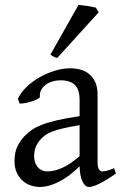

<svg xmlns="http://www.w3.org/2000/svg" viewBox="-20 -747 499 782"><path d="M171.9 -48.8Q201.2 -48.8 234.1 -63.7Q267.1 -78.6 304.2 -110.8V-237.3Q263.2 -230.5 236.6 -224.1Q210 -217.8 192.9 -211.2Q175.8 -204.6 165.5 -197.3Q155.3 -189.9 147.5 -181.6Q134.8 -168.5 127 -151.6Q119.1 -134.8 119.1 -111.8Q119.1 -92.3 125 -80.1Q130.9 -67.9 139.2 -60.8Q147.5 -53.7 156.5 -51.3Q165.5 -48.8 171.9 -48.8ZM452.1 -40Q410.6 -11.2 383.5 1.7Q356.4 14.6 342.8 14.6Q326.7 14.6 315.9 -7.8Q305.2 -30.3 304.2 -69.8Q282.2 -47.9 260.3 -31.7Q238.3 -15.6 217.3 -5.4Q196.3 4.9 177.5 9.8Q158.7 14.6 143.1 14.6Q125.5 14.6 106.9 8.8Q88.4 2.9 73.5 -9.8Q58.6 -22.5 48.8 -42.5Q39.1 -62.5 39.1 -90.8Q39.1 -127.9 52 -152.8Q64.9 -177.7 83 -195.8Q94.7 -207.5 109.6 -218Q124.5 -228.5 149.2 -238.3Q173.8 -248 210.9 -256.8Q248 -265.6 304.2 -273.9V-342.8Q304.2 -359.4 300.3 -373.8Q296.4 -388.2 287.1 -398.7Q277.8 -409.2 262 -414.8Q246.1 -420.4 222.2 -419.9Q206.5 -419.4 191.4 -414.6Q176.3 -409.7 165 -400.9Q153.8 -392.1 147.5 -380.1Q141.1 -368.2 142.6 -353.5Q143.1 -349.1 132.6 -343.5Q122.1 -337.9 107.7 -333.5Q93.3 -329.1 79.3 -326.7Q65.4 -324.2 59.6 -325.7L52.7 -344.7Q64 -369.1 86.9 -391.6Q109.9 -414.1 139.4 -431.2Q168.9 -448.2 201.9 -458.5Q234.9 -468.8 265.6 -468.8Q319.3 -468.8 348.4 -440.7Q377.4 -412.6 377.4 -362.3V-86.9Q377.4 -66.4 382.8 -57.6Q388.2 -48.8 397 -48.8Q403.8 -48.8 414.6 -51.3Q425.3 -53.7 444.8 -62ZM213.4 -511.2Q204.6 -512.7 197.8 -516.6Q190.9 -520.5 185.5 -524.9L299.8 -727.1Q305.7 -726.6 315.2 -725.3Q324.7 -724.1 335.2 -722.7Q345.7 -721.2 355.5 -719.2Q365.2 -717.3 370.6 -715.8L381.8 -696.8Z"/></svg>

Font: Gentium Plus APac
Style: Regular
Weight: 400
Designer: J. Victor Gaultney, Annie Olsen, Iska Routamaa, Becca Hirsbrunner
Foundry: SIL International
Version: Version 5.000